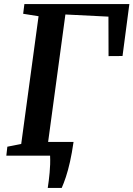

<svg xmlns="http://www.w3.org/2000/svg" viewBox="-20 -763 654 941"><path d="M214 158Q216.5 141 219 122.2Q221.5 103.5 223.2 83.5Q225 63.5 225.8 42.5Q226.5 21.5 225.5 0L179.5 -67.5H340.5Q332.5 -12 323 30.2Q313.5 72.5 303 104Q292.5 135.5 282.5 158ZM11 0 16 -44 84 -57.5 169 -683.5 93.5 -695.5 99.5 -743H614L580.5 -488.5L512 -488L511.5 -681.5L300.5 -692L214.5 -57.5L327 -44L323 0Z"/></svg>

Font: Merriweather SemiBold
Style: Italic
Weight: 600
Italic angle: -7.8°
Version: Version 2.101